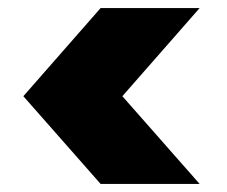

<svg xmlns="http://www.w3.org/2000/svg" viewBox="-20 -584 564 477"><path d="M476 -127H230L38 -345L230 -564H476L284 -345Z"/></svg>

Font: SVN-Poppins ExtraBold
Style: Regular
Weight: 800
Designer: Ninad Kale (Devanagari), Jonny Pinhorn (Latin)
Foundry: Indian Type Foundry
Version: Version 3.002 2017; ttfautohint (v1.8.3)